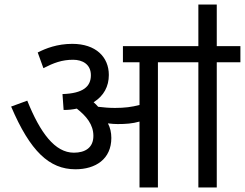

<svg xmlns="http://www.w3.org/2000/svg" viewBox="-20 -825 1078 845"><path d="M470 -218C470 -242 465 -263 455 -282C471 -280 486 -279 498 -279C533 -279 563 -281 594 -290V0H675V-551H853V0H934V-551H1038V-622H934V-805H853V-622H521V-551H594V-363C560 -354 528 -350 486 -350C461 -350 436 -352 412 -355C406 -362 399 -369 392 -375C437 -403 459 -445 459 -495C459 -574 402 -632 298 -632C232 -632 181 -612 146 -594L171 -525C216 -548 252 -562 302 -562C343 -562 380 -542 380 -494C380 -444 346 -414 255 -411L260 -341C281 -341 300 -343 318 -347C360 -314 391 -277 391 -227C391 -175 355 -153 305 -153C222 -153 157 -240 100 -382L29 -356C113 -159 197 -80 312 -80C401 -80 470 -125 470 -218Z"/></svg>

Font: Noto Sans Devanagari UI
Style: Regular
Weight: 400
Designer: Jelle Bosma - Monotype Design Team
Foundry: Monotype Imaging Inc.
Version: Version 2.003